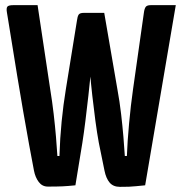

<svg xmlns="http://www.w3.org/2000/svg" viewBox="-20 -720 708 746"><path d="M446 6Q420 6 406 -10.5Q392 -27 386 -57L364 -165Q357 -203 350.5 -251.5Q344 -300 338.5 -349.5Q333 -399 329.5 -441Q326 -483 324 -508.5Q322 -534 322 -534L287 -641Q284 -658 290.5 -664Q297 -670 312 -670H385L436 -374Q445 -325 450.5 -277.5Q456 -230 459.5 -188.5Q463 -147 465 -114H473Q475 -169 481.5 -240Q488 -311 497 -374L539 -670Q541 -686 546 -693Q551 -700 566 -700H663L544 0Q522 2 508 3.5Q494 5 481 5.5Q468 6 446 6ZM166 5Q144 5 130.5 -13Q117 -31 112 -57Q104 -98 93 -158.5Q82 -219 70 -288Q58 -357 47 -424.5Q36 -492 27 -548Q18 -604 12.5 -637.5Q7 -671 7 -671Q4 -688 8.5 -694Q13 -700 32 -700H126L175 -374Q183 -325 188.5 -277.5Q194 -230 197.5 -188.5Q201 -147 203 -114H211Q213 -182 219.5 -248Q226 -314 236 -374L279 -640Q281 -656 285.5 -663Q290 -670 306 -670H355Q376 -670 378.5 -662.5Q381 -655 379 -642L341 -532Q341 -532 339 -506.5Q337 -481 333 -439.5Q329 -398 323.5 -349Q318 -300 312 -251.5Q306 -203 300 -165L273 0Q244 3 223 4Q202 5 166 5Z"/></svg>

Font: Yanone Kaffeesatz ExtraLight
Style: Regular
Weight: 200
Designer: Yanone (Cyrillic: Daniel Pouzeot, Huerta Tipografica, and Cyreal)
Foundry: Yanone
Version: Version 2.003